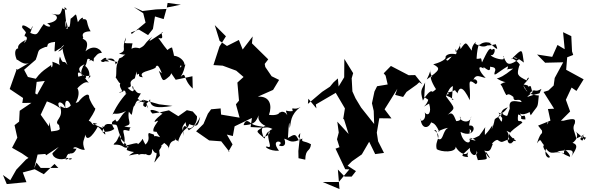

<svg xmlns="http://www.w3.org/2000/svg" viewBox="-63 -1028 4072 1307"><path d="M294 15C293 45 345 71 397 46C414 79 458 30 384 59C403 -21 426 51 458 -16C403 -8 414 -89 388 -48C364 17 401 -34 407 24C450 -67 458 -5 514 -8C491 -66 512 -75 518 -112C529 -46 591 -140 602 -166C629 -151 644 -112 654 -113C654 -152 589 -200 692 -136C564 -180 542 -202 599 -185C553 -168 573 -196 541 -206C584 -271 593 -294 580 -294C551 -336 544 -363 544 -363C547 -415 481 -358 458 -315C501 -346 525 -354 452 -327C502 -419 440 -454 459 -418C452 -417 516 -490 543 -462C482 -542 445 -559 512 -591C454 -500 539 -522 466 -465C557 -505 527 -525 470 -506C463 -537 469 -546 502 -517C538 -498 577 -533 537 -491C571 -547 492 -618 501 -559C551 -606 505 -656 574 -609C578 -666 587 -673 544 -614C592 -627 588 -670 629 -667C634 -677 586 -737 519 -679C557 -771 484 -754 504 -772C482 -819 556 -814 554 -815C512 -882 553 -907 478 -895C519 -891 505 -935 467 -877C450 -953 461 -931 420 -902C414 -912 419 -821 399 -849C401 -810 373 -840 385 -891C375 -895 414 -840 386 -833C391 -863 385 -892 376 -980C426 -943 336 -977 362 -974C344 -906 335 -934 278 -934C340 -933 346 -881 258 -869C308 -840 255 -840 235 -865C188 -803 199 -780 143 -804C175 -883 150 -840 149 -827C55 -893 103 -818 83 -845C132 -789 108 -815 104 -782C152 -774 72 -702 114 -758C87 -742 32 -716 77 -675C71 -720 17 -698 52 -620C54 -631 99 -572 144 -605L57 -554L45 -558L49 -552L3 -422L94 -361L89 -327L151 -328L71 -274L67 -200L36 -176L55 -91L19 -22L86 16L131 47L114 58L48 127L7 199L-43 163L-17 225L117 212L92 146L173 124L235 158L308 88L334 115H214L185 79L171 117L173 104L193 24L258 19L340 -35L289 -112L274 -196L270 -168L214 -247C234 -287 251 -330 272 -369L220 -366L177 -392L189 -490L127 -504L101 -553L180 -621C207 -689 185 -684 245 -708C280 -707 230 -735 312 -743C306 -647 300 -678 356 -704C345 -704 414 -757 332 -677C392 -695 333 -744 396 -585C367 -633 370 -574 345 -643C322 -559 385 -579 293 -608C301 -580 285 -551 285 -586C273 -572 208 -545 166 -468L242 -477L191 -386L178 -350C245 -354 322 -312 348 -289C306 -346 372 -347 385 -279C369 -354 402 -359 419 -310C377 -264 342 -326 348 -295C371 -221 300 -208 335 -178C406 -245 332 -177 393 -204C362 -231 322 -238 344 -150C334 -129 262 -142 205 -110L198 -40L208 -43L251 29L337 -28Z M951 -123C936 -109 967 -81 927 -44C892 -102 927 -88 876 -46C875 -70 794 -24 764 -41C818 -31 768 -50 780 -36C804 -122 737 -158 817 -137C821 -186 860 -147 783 -168C849 -181 801 -196 814 -268C842 -232 830 -243 846 -301C865 -315 856 -362 907 -337C861 -330 832 -300 915 -351C924 -324 894 -307 931 -299C937 -349 916 -293 959 -352C957 -299 998 -288 1111 -307L1020 -318L911 -349L946 -289C920 -369 937 -299 874 -356C917 -428 886 -362 855 -418C829 -412 840 -471 846 -424C852 -395 828 -407 806 -430C858 -442 792 -463 855 -495C874 -566 864 -542 869 -519C905 -540 857 -504 910 -502C874 -541 956 -543 995 -566C1012 -617 1041 -522 1047 -505C1040 -522 1083 -494 1018 -546C1047 -470 1043 -468 1093 -511C1099 -526 1117 -522 1082 -605L1069 -579L1133 -485L1247 -509L1249 -425C1179 -488 1208 -546 1167 -505C1172 -516 1185 -527 1199 -589C1145 -578 1153 -522 1165 -582C1223 -557 1185 -662 1092 -648C1118 -645 1135 -608 1108 -705C1081 -702 1038 -647 1081 -675C1091 -678 1084 -670 1014 -771C1070 -750 1018 -815 1047 -809C964 -754 931 -726 974 -778C897 -715 945 -723 859 -687C857 -667 908 -648 906 -691C830 -729 793 -671 862 -643C837 -704 824 -662 839 -733C760 -734 792 -730 795 -773C757 -692 810 -688 747 -662C830 -644 798 -675 769 -639C726 -620 766 -642 725 -589C717 -608 726 -655 624 -612C659 -582 686 -674 622 -613C700 -607 683 -607 654 -627C669 -631 758 -581 766 -623C711 -610 737 -517 724 -502C750 -467 752 -440 779 -484C718 -448 787 -405 763 -404C711 -390 805 -402 772 -419C819 -391 768 -394 798 -392C760 -352 718 -289 697 -233C712 -277 713 -232 795 -272C753 -241 737 -171 722 -215C711 -199 680 -207 715 -150C673 -119 628 -139 631 -123C651 -193 652 -188 724 -179C740 -179 738 -133 759 -99C753 -42 810 -29 815 -28C771 -8 786 -49 710 -43C723 -71 720 -35 754 -118C735 -74 821 -57 799 -7C856 19 867 -10 814 31C876 18 891 14 875 34C889 8 937 30 927 19C948 35 985 41 969 -46C958 -47 969 -9 993 13C1020 2 984 73 989 78C1039 6 1024 57 1021 -5C1061 -62 1006 -10 1055 -55C1103 -21 1081 -4 1086 -16C1096 -95 1147 -54 1125 -92C1147 -44 1164 -94 1147 -58C1177 -161 1216 -142 1224 -183C1280 -164 1284 -166 1300 -233C1266 -166 1251 -162 1222 -141C1205 -178 1172 -191 1186 -102C1190 -161 1158 -144 1201 -197C1203 -113 1282 -167 1278 -236L1249 -269L1209 -278L1151 -237L1087 -277L1019 -262L975 -255C942 -285 970 -292 1045 -253C1047 -261 975 -201 992 -198C1047 -227 970 -168 982 -133C1051 -119 965 -171 1027 -94C970 -113 1001 -93 957 -79L1006 -44L984 -112ZM833 -796 829 -807 882 -827 945 -789 978 -831 992 -916 1051 -898 1073 -977 1168 -996 1078 -1008 1071 -967 999 -964 907 -953 848 -980 912 -938 928 -874C896 -848 865 -821 833 -796Z M1968 0 1981 -122C1943 -82 2005 -92 1970 -74C1948 -117 1946 -118 1897 -89C1903 -200 1907 -217 1909 -155C1920 -195 1909 -244 1984 -301C1937 -270 1918 -311 1930 -272C1880 -264 1876 -297 1893 -243C1867 -291 1816 -255 1847 -240C1825 -304 1877 -234 1768 -246C1791 -311 1775 -375 1692 -370L1796 -416L1837 -484L1786 -509L1743 -572L1739 -593L1763 -624L1652 -733L1657 -780L1589 -691L1563 -756L1482 -715L1432 -750L1399 -857L1475 -781L1431 -711L1390 -585L1453 -581L1545 -547L1595 -504L1553 -466L1564 -343L1543 -318L1568 -227L1442 -248L1439 -290L1374 -284L1352 -254L1322 -184L1272 -134L1361 -72L1443 -66L1500 7L1492 4L1520 -45L1481 -112L1522 -102L1534 -168L1652 -225L1643 -163L1775 -157C1701 -169 1661 -173 1644 -191C1661 -163 1615 -244 1595 -176C1690 -178 1681 -223 1701 -244C1676 -206 1755 -149 1759 -182C1671 -125 1671 -146 1738 -85C1767 -176 1801 -111 1731 -95C1696 -181 1748 -171 1792 -150C1719 -124 1811 -6 1756 -30C1727 -35 1772 3 1836 -2C1770 -90 1880 -66 1838 -42C1824 -36 1899 -12 1872 -84C1912 -72 1916 -46 1996 -85C1985 -58 2009 -72 2054 -46C2048 9 2017 -20 2015 59L1969 49Z M2562 -513 2576 -453 2504 -441 2486 -405 2469 -325 2481 -273 2484 -184 2395 -296 2357 -359 2334 -410 2337 -385 2331 -495 2341 -530 2281 -627 2280 -502 2242 -439 2237 -494 2207 -467 2183 -438 2130 -403 2033 -321 2036 -356 2091 -290 2087 -317 2226 -398 2223 -395 2285 -290 2273 -216 2278 -218 2310 -116 2233 -200 2243 -126 2231 -80 2248 -26 2221 -16 2287 124 2315 125 2243 211H2134L2248 259L2237 126L2283 174H2331L2360 137L2303 100L2333 70L2400 23L2450 -63L2491 21L2551 13L2511 -66L2502 -125L2519 -223L2602 -222L2555 -284C2584 -331 2614 -376 2642 -424L2627 -382L2681 -368L2704 -402L2774 -452L2791 -468L2812 -455L2763 -517L2719 -516L2598 -579L2549 -529Z M3026 -349C2992 -380 2945 -378 2992 -388C2971 -431 2950 -370 3045 -420C3019 -414 3055 -400 3050 -390C3062 -434 3085 -451 3135 -346C3144 -442 3108 -508 3176 -455C3201 -469 3173 -498 3159 -485C3178 -529 3207 -502 3243 -498C3198 -540 3182 -591 3229 -562C3219 -594 3279 -513 3273 -574C3307 -570 3307 -563 3309 -552C3288 -489 3319 -534 3394 -577C3399 -540 3349 -556 3430 -561C3363 -507 3339 -499 3319 -494C3404 -442 3409 -492 3344 -455C3353 -443 3359 -433 3365 -416C3401 -340 3370 -418 3432 -368C3432 -324 3474 -369 3488 -333C3434 -342 3398 -352 3407 -288C3381 -225 3408 -231 3330 -262C3375 -189 3391 -191 3356 -265C3354 -196 3361 -178 3328 -233C3367 -273 3339 -276 3394 -298C3349 -234 3337 -268 3352 -245C3277 -202 3322 -236 3284 -147C3296 -204 3291 -164 3238 -109C3233 -177 3262 -185 3199 -104C3170 -90 3138 -71 3138 -90C3202 -66 3167 -67 3131 -84C3153 -47 3089 -41 3072 -130C3170 -80 3188 -193 3123 -171C3124 -141 3164 -147 3132 -116C3144 -168 3114 -140 3145 -237C3140 -179 3062 -201 3068 -235C3094 -191 3000 -207 3043 -203C3030 -229 3021 -278 2983 -244C3036 -300 3045 -275 2962 -387C2971 -326 2979 -428 3020 -442L3013 -350ZM2852 -349C2841 -301 2785 -283 2858 -323C2878 -260 2850 -232 2828 -263C2844 -208 2792 -190 2800 -222C2805 -145 2858 -149 2874 -202C2866 -180 2891 -217 2928 -129C2905 -129 2949 -152 2989 -158C2948 -141 2957 -65 2920 -82C2914 -104 2914 -152 2893 -141C2955 -96 2893 -75 2910 -13C2939 8 3042 13 3039 -30C3051 0 3107 48 3127 1C3103 50 3148 42 3103 39C3066 31 3089 24 3136 -22C3129 18 3182 56 3182 -3C3195 61 3205 -3 3199 -8C3175 41 3172 -1 3190 62C3279 56 3244 58 3243 3C3297 75 3261 51 3234 -3C3280 12 3278 -21 3292 -49C3271 -39 3314 -84 3326 -74C3365 -48 3346 -69 3434 -88C3452 -78 3401 -21 3392 -74C3422 -131 3350 -153 3409 -126C3404 -119 3395 -111 3450 -69C3436 -58 3386 -108 3427 -39C3375 -115 3400 -123 3493 -193C3477 -223 3455 -173 3464 -249C3513 -236 3453 -214 3514 -215C3511 -271 3492 -211 3477 -256C3504 -233 3587 -285 3579 -305C3546 -295 3533 -277 3550 -243C3603 -321 3595 -281 3605 -378C3569 -380 3519 -387 3499 -448C3529 -397 3553 -368 3543 -394C3585 -435 3569 -391 3623 -423C3597 -374 3637 -407 3526 -368C3542 -389 3576 -400 3558 -411C3547 -450 3555 -459 3500 -403C3580 -455 3494 -450 3502 -453C3569 -522 3519 -499 3523 -480C3456 -514 3454 -518 3472 -582C3493 -585 3415 -649 3417 -624C3500 -707 3488 -695 3503 -602C3415 -672 3419 -611 3486 -636C3401 -576 3390 -583 3367 -637C3360 -651 3375 -653 3364 -625C3346 -618 3278 -640 3278 -654C3303 -640 3320 -718 3285 -688C3271 -712 3255 -679 3218 -603C3210 -647 3215 -625 3181 -628C3187 -732 3209 -745 3196 -716C3240 -768 3316 -715 3266 -739C3340 -670 3322 -697 3312 -727C3218 -702 3212 -742 3280 -735C3269 -748 3258 -680 3172 -730C3190 -755 3148 -728 3148 -683C3107 -738 3114 -754 3072 -694C3056 -767 3094 -733 3040 -674C3030 -720 3057 -668 3039 -659C2967 -673 2947 -626 2994 -606C2940 -649 2976 -611 2903 -522C2966 -591 2958 -637 3022 -644C3007 -656 2978 -577 2970 -641C2980 -640 2966 -611 2886 -590C2940 -562 2931 -551 2842 -487C2892 -584 2844 -564 2880 -501C2858 -523 2871 -472 2905 -421C2908 -425 2881 -395 2876 -406C2866 -413 2832 -376 2816 -343C2793 -420 2809 -415 2831 -467L2825 -368Z M3666 -199C3679 -203 3655 -167 3626 -156C3630 -89 3626 -158 3592 -52C3630 -105 3605 -49 3673 -17C3640 -59 3606 -43 3679 37C3684 56 3636 45 3654 -16C3695 38 3710 -8 3776 16C3778 -31 3791 -54 3743 -15C3805 -21 3832 52 3810 37C3767 21 3784 17 3730 2C3800 -6 3861 -23 3825 41C3847 0 3892 -46 3823 -58C3820 -34 3895 -94 3853 -137C3870 -116 3895 -106 3915 -75C3939 -111 3925 -74 3903 -106C3910 -72 3905 -62 3886 -82C3927 -132 3932 -116 3860 -85C3848 -138 3830 -152 3850 -188C3855 -217 3854 -227 3772 -206H3755L3818 -269L3789 -349L3828 -432L3861 -409L3910 -488L3791 -553L3798 -638L3839 -654L3831 -678L3826 -782L3770 -809L3781 -693L3732 -722L3696 -641L3593 -657L3648 -601L3771 -604L3713 -497L3706 -446L3670 -412L3637 -402L3709 -288L3667 -286L3684 -207L3600 -173L3631 -133L3654 -165Z"/></svg>

Font: Hussar Lance
Style: ExBd
Weight: 700
Foundry: Cannot Into Space Fonts, PlusOne Fonts
Version: Version 2.270